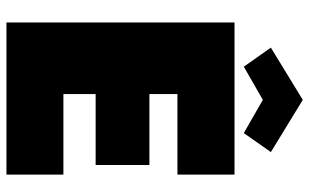

<svg xmlns="http://www.w3.org/2000/svg" viewBox="-202 -758 960 596"><g transform="rotate(90 278.0 -460.0)"><path d="M522 -708V-530.8H272V-443.8H492.2V-276.9H272V-176.8H522V0H49.8V-708ZM290 -919.9 452.1 -820.8 393.1 -736.8 290 -795.9 187 -736.8 127.9 -820.8Z"/></g></svg>

Font: SVN-Poppins Black
Style: Regular
Weight: 900
Designer: Ninad Kale (Devanagari), Jonny Pinhorn (Latin)
Foundry: Indian Type Foundry
Version: Version 3.002 2017